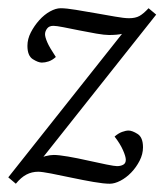

<svg xmlns="http://www.w3.org/2000/svg" viewBox="-27 -441 401 469"><path d="M66.4 -42 58.6 -45.9Q72.3 -56.6 84 -59.6Q95.7 -62.5 104.5 -62.5Q116.2 -62.5 139.2 -58.6Q162.1 -54.7 188 -48.8Q213.9 -43 233.4 -39.1Q252.9 -35.2 258.8 -35.2Q267.6 -35.2 273.9 -38.6Q280.3 -42 280.3 -50.8Q280.3 -58.6 273.4 -74.2Q266.6 -89.8 252.9 -107.4Q261.7 -115.2 271 -118.7Q280.3 -122.1 287.1 -122.1Q295.9 -122.1 309.1 -113.8Q322.3 -105.5 322.3 -81.1Q322.3 -64.5 314 -48.3Q305.7 -32.2 293.5 -19.5Q281.2 -6.8 267.1 0.5Q252.9 7.8 241.2 7.8Q226.6 7.8 201.2 3.4Q175.8 -1 148.4 -6.8Q121.1 -12.7 98.1 -17.1Q75.2 -21.5 66.4 -21.5Q50.8 -21.5 37.6 -14.6Q24.4 -7.8 11.7 7.8L-6.8 -7.8L281.2 -371.1L292 -367.2Q285.2 -361.3 272 -358.4Q258.8 -355.5 239.3 -355.5Q228.5 -355.5 208.5 -358.9Q188.5 -362.3 167 -366.7Q145.5 -371.1 127.9 -374.5Q110.4 -377.9 103.5 -377.9Q92.8 -377.9 87.9 -371.1Q83 -364.3 83 -357.4Q83 -350.6 88.4 -337.9Q93.8 -325.2 109.4 -301.8Q100.6 -293.9 91.8 -291Q83 -288.1 75.2 -288.1Q66.4 -288.1 53.2 -296.4Q40 -304.7 40 -329.1Q40 -345.7 48.3 -361.8Q56.6 -377.9 68.8 -391.6Q81.1 -405.3 95.2 -413.1Q109.4 -420.9 121.1 -420.9Q134.8 -420.9 158.2 -417Q181.6 -413.1 207 -408.7Q232.4 -404.3 254.4 -400.4Q276.4 -396.5 288.1 -396.5Q303.7 -396.5 313.5 -401.9Q323.2 -407.2 335.9 -420.9L354.5 -405.3Z"/></svg>

Font: Crimson Pro ExtraLight
Style: Italic
Weight: 250
Italic angle: -12°
Designer: Jacques Le Bailly
Foundry: Baron von Fonthausen
Version: Version 1.003